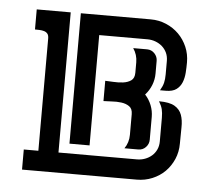

<svg xmlns="http://www.w3.org/2000/svg" viewBox="-40 -483 580 525"><g transform="rotate(5 250.0 -220.0)"><path d="M78.6 -55.2V-363.3Q78.6 -372.1 75 -376.5Q71.3 -380.9 65.4 -382.6Q59.6 -384.3 53 -384.5Q46.4 -384.8 40.5 -384.8V-439.9H133.8V-55.2H349.1Q360.8 -55.2 371.3 -59.1Q381.8 -63 389.9 -70.1Q397.9 -77.1 402.6 -87.2Q407.2 -97.2 407.2 -109.4V-174.3Q407.2 -188 404.8 -197.8Q402.3 -207.5 395.5 -218.8Q424.3 -218.8 438.5 -210.4Q452.6 -202.1 458 -187.5Q463.4 -172.9 462.9 -152.6Q462.4 -132.3 462.4 -108.4Q462.4 -85.4 453.9 -65.7Q445.3 -45.9 430.7 -31.2Q416 -16.6 396 -8.3Q376 0 353.5 0H38.6V-55.2ZM161.6 -82V-439.9H353.5Q376 -439.9 396 -431.4Q416 -422.9 430.7 -408.2Q445.3 -393.6 453.9 -373.8Q462.4 -354 462.4 -331.5Q462.4 -317.4 461.4 -303Q460.4 -288.6 455.6 -276.4Q450.7 -264.2 440.4 -256.6Q430.2 -249 411.1 -249H395.5Q402.3 -260.3 404.8 -270.3Q407.2 -280.3 407.2 -293.5V-330.6Q407.2 -342.8 402.6 -352.8Q397.9 -362.8 389.9 -369.9Q381.8 -377 371.3 -380.9Q360.8 -384.8 349.1 -384.8H216.8V-82ZM244.1 -261.7Q252.9 -261.7 266.6 -260.7Q280.3 -259.8 293.2 -261.5Q306.2 -263.2 315.2 -269.5Q324.2 -275.9 324.2 -291V-319.3Q324.2 -340.3 312.5 -357.4H350.6Q362.8 -357.4 371.1 -348.6Q379.4 -339.8 379.4 -328.1V-293.5Q379.4 -276.9 373.3 -261.5Q367.2 -246.1 356 -233.9Q367.2 -221.7 373.3 -206.3Q379.4 -190.9 379.4 -174.3V-111.8Q379.4 -100.1 371.1 -91.3Q362.8 -82.5 350.6 -82.5H312.5Q324.2 -99.1 324.2 -120.6V-176.8Q324.2 -191.9 315.2 -198.2Q306.2 -204.6 293.2 -206.3Q280.3 -208 266.6 -207Q252.9 -206.1 244.1 -206.1Z"/></g></svg>

Font: Isar CAT
Style: Regular
Weight: 400
Designer: Digitized by Peter Wiegel
Foundry: CAT-Fonts, Peter Wiegel
Version: Version 1.000; ttfautohint (v1.3)